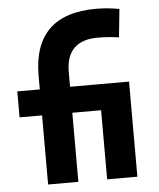

<svg xmlns="http://www.w3.org/2000/svg" viewBox="-53 -788 692 834"><g transform="rotate(-5 293.0 -371.0)"><path d="M123 0V-473.6Q123 -742.2 397 -742.2Q449.4 -742.2 498 -732.4L485.4 -609.9Q457.1 -613.8 435.7 -615.2Q414.3 -616.7 394 -616.7Q254.9 -616.7 254.9 -478.5V0ZM24.9 -301.3V-414.6H512.2V-301.3ZM380.4 0V-414.6H512.2V0Z"/></g></svg>

Font: Cascadia Mono
Style: Regular
Weight: 400
Monospace: yes
Designer: Aaron Bell
Foundry: Saja Typeworks
Version: Version 2404.023